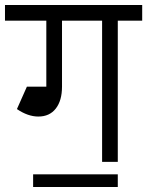

<svg xmlns="http://www.w3.org/2000/svg" viewBox="-45 -650 591 771"><path d="M-25 -567V-630H307V-567ZM141 -301V-630H204V-301ZM109 -182V-242Q132 -242 144.5 -258Q157 -274 157 -302H204Q204 -246 179 -214Q154 -182 109 -182ZM23 -212 53 -272Q88 -242 109 -242V-182Q67 -182 23 -212ZM23 -212 63 -302H169V-242ZM365 0V-620H428V0ZM267 -567V-630H526V-567ZM88 101V50H428V101Z"/></svg>

Font: Akshar Light Light
Style: Regular
Weight: 300
Version: Version 1.100